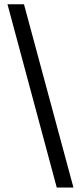

<svg xmlns="http://www.w3.org/2000/svg" viewBox="-20 -760 374 887"><path d="M14.6 -740.2H90.8L319.3 106.4H242.2Z"/></svg>

Font: Pretendard Std Variable
Style: Regular
Weight: 400
Designer: Base glyphs from Inter by Rasmus Andersson; Hangeul glyphs from Noto Sans CJK(Source Han Sans) by Jang Soo-young and Kan
Foundry: Kil Hyung-jin
Version: Version 1.309;Glyphs 3.2 (3225)